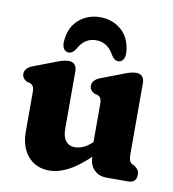

<svg xmlns="http://www.w3.org/2000/svg" viewBox="-79 -754 756 837"><g transform="rotate(10 299.0 -335.5)"><path d="M64.5 -136.5V-309.5Q64.5 -329 59.8 -336.5Q55 -344 46 -348L32 -351Q10 -363 10 -383Q10 -408.5 44.5 -422L133.5 -456Q156 -465 169.8 -468.8Q183.5 -472.5 197 -472.5Q213.5 -472.5 222.5 -461.8Q231.5 -451 231.5 -434V-178Q231.5 -143 246.2 -124.8Q261 -106.5 286.5 -106.5Q304 -106.5 322.2 -114.2Q340.5 -122 360 -140L363 -143V-309.5Q363 -329 358.5 -336.5Q354 -344 344.5 -348L331 -351Q309 -363 309 -383Q309 -408.5 343.5 -422L432.5 -456Q454.5 -465 468.5 -468.8Q482.5 -472.5 496 -472.5Q512.5 -472.5 521.5 -461.8Q530.5 -451 530.5 -434V-121.5Q530.5 -99.5 534.5 -90.5Q538.5 -81.5 546 -77L556 -72.5Q567 -65.5 572.5 -57Q578 -48.5 578 -35.5Q578 0 539.5 0H446Q412 0 390.8 -21.2Q369.5 -42.5 369.5 -75.5V-79Q316.5 -29 274.2 -8Q232 13 194 13Q135.5 13 100 -27.5Q64.5 -68 64.5 -136.5ZM298 -582Q247.5 -582 220.5 -532.5Q206.5 -508.5 188.5 -508.5Q174 -508.5 166.2 -521Q158.5 -533.5 160 -553.5Q165 -616.5 204 -650.2Q243 -684 298 -684Q353 -684 392 -650.2Q431 -616.5 436 -553.5Q437.5 -533.5 429.8 -521Q422 -508.5 407.5 -508.5Q389.5 -508.5 375.5 -532.5Q348.5 -582 298 -582Z"/></g></svg>

Font: Fraunces 72pt S100
Style: Bold
Weight: 700
Version: Version 1.000; ttfautohint (v1.8.3)